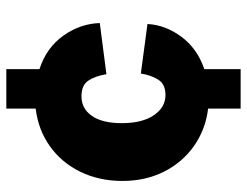

<svg xmlns="http://www.w3.org/2000/svg" viewBox="-107 -675 782 608"><g transform="rotate(-90 284.0 -371.0)"><path d="M355 -316 512 -295Q509 -238 471.5 -187.5Q434 -137 369 -115V0H244V-103Q178 -111 126 -147.5Q74 -184 44.5 -242.5Q15 -301 15 -374Q15 -448 44 -507.5Q73 -567 125 -604Q177 -641 244 -649V-742H369V-637Q437 -615 475 -561.5Q513 -508 515 -446L353 -425Q347 -461 332.5 -482.5Q318 -504 283 -504Q244 -504 221 -471Q198 -438 198 -376Q198 -312 223 -275Q248 -238 287 -238Q321 -238 335.5 -260.5Q350 -283 355 -316Z"/></g></svg>

Font: Morrison Black
Style: Regular
Weight: 900
Designer: Pablo Impallari, Rodrigo Fuenzalida (Modified by Dan O. Williams)
Version: Version 0.03;June 6, 2019;FontCreator 11.5.0.2425 64-bit; tt